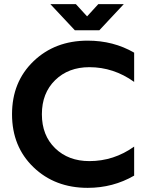

<svg xmlns="http://www.w3.org/2000/svg" viewBox="-20 -894 697 926"><path d="M403 12Q245 12 141.5 -87.5Q38 -187 38 -343Q38 -499 141.5 -598.5Q245 -698 403 -698Q527 -698 627 -640V-499Q528 -570 411 -570Q310 -570 246 -507.5Q182 -445 182 -343Q182 -241 246 -179Q310 -117 411 -117Q529 -117 627 -187V-47Q525 12 403 12ZM341 -748H459L577 -874H454L400 -815L346 -874H223Z"/></svg>

Font: Roundo SemiBold
Style: Regular
Weight: 600
Designer: Namrata Goyal (Gurmukhi), Shiva Nallaperumal (Latin)
Foundry: Indian Type Foundry
Version: Version 1.000;PS 1.0;hotconv 1.0.88;makeotf.lib2.5.647800